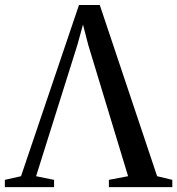

<svg xmlns="http://www.w3.org/2000/svg" viewBox="-41 -770 729 790"><path d="M-21 0V-30L45.5 -45L284 -749.5H369.5L605.5 -45L668 -30V0H407V-30L486 -45L322 -585.5L300.5 -669L277.5 -585.5L107.5 -45L181.5 -30V0Z"/></svg>

Font: Merriweather 96pt
Style: Regular
Weight: 400
Version: Version 2.100